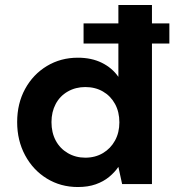

<svg xmlns="http://www.w3.org/2000/svg" viewBox="-20 -740 725 772"><path d="M316 -565V-646H661V-565ZM293 12Q224 12 168.5 -22Q113 -56 81 -115.5Q49 -175 49 -249Q49 -324 81 -382.5Q113 -441 168.5 -474.5Q224 -508 293 -508Q348 -508 389.5 -487.5Q431 -467 456 -431V-720H591V0H471L456 -69Q441 -47 418.5 -28.5Q396 -10 365 1Q334 12 293 12ZM323 -106Q363 -106 394 -124.5Q425 -143 442.5 -175Q460 -207 460 -248Q460 -290 442.5 -322Q425 -354 394 -372Q363 -390 323 -390Q284 -390 252.5 -372Q221 -354 204 -322Q187 -290 187 -249Q187 -207 204 -175Q221 -143 252.5 -124.5Q284 -106 323 -106Z"/></svg>

Font: DM Sans 24pt
Style: Bold
Weight: 700
Designer: Colophon Foundry, Jonny Pinhorn
Foundry: Colophon Foundry
Version: Version 4.004;gftools[0.9.30]